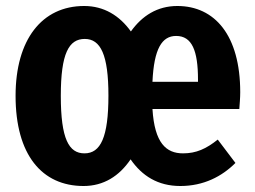

<svg xmlns="http://www.w3.org/2000/svg" viewBox="-20 -604 851 641"><path d="M782 -296C782 -486 697 -584 572 -584C505 -584 454 -551 417 -499C379 -552 327 -584 261 -584C120 -584 32 -472 32 -284C32 -87 120 17 259 17C326 17 378 -16 416 -72C454 -17 507 17 582 17C660 17 721 -15 766 -60L707 -138C668 -107 635 -92 591 -92C535 -92 496 -126 489 -240H779C780 -255 782 -277 782 -296ZM641 -331H489C494 -442 521 -484 568 -484C621 -484 641 -435 641 -338ZM262 -92C210 -92 183 -140 183 -284C183 -426 210 -474 263 -474C316 -474 342 -421 342 -285C342 -146 316 -92 262 -92Z"/></svg>

Font: Glow Sans TC Compressed
Style: Bold
Weight: 700
Width: 2
Designer: Ryoko NISHIZUKA (kana, bopomofo & ideographs); Paul D. Hunt (Latin, Greek & Cyrillic); Sandoll Communications, Soo-young
Version: Version 0.93